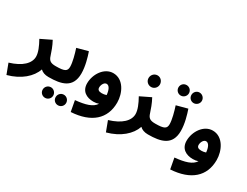

<svg xmlns="http://www.w3.org/2000/svg" viewBox="-121 -1371 2903 2255"><g transform="rotate(30 1331.0 -244.0)"><path d="M16 231C189 184 305 82 344 -34C369 -9 406 5 454 5C513 5 544 -27 544 -73C544 -115 521 -148 464 -148C397 -148 370 -165 352 -224C340 -262 314 -338 280 -399L138 -330C180 -255 210 -185 210 -129C210 -39 128 44 -36 93Z M717 237C756 237 788 206 788 166C788 126 756 94 717 94C677 94 646 126 646 166C646 206 677 237 717 237ZM542 237C580 237 613 206 613 166C613 126 580 94 542 94C502 94 470 126 470 166C470 206 502 237 542 237Z M455 5C629 5 770 -29 770 -224C770 -319 739 -426 715 -495L566 -455C589 -385 616 -287 616 -227C616 -167 587 -148 465 -148Z M887 230C1157 214 1305 82 1305 -138C1305 -264 1234 -416 1094 -416C972 -416 885 -284 885 -159C885 -52 963 -8 1055 -8C1082 -8 1106 -12 1127 -20C1086 45 996 71 860 84ZM1032 -188C1032 -222 1054 -268 1088 -268C1125 -268 1148 -218 1153 -153C1132 -146 1111 -143 1092 -143C1050 -143 1032 -158 1032 -188Z M1557 -496C1599 -496 1633 -531 1633 -573C1633 -617 1599 -653 1557 -653C1513 -653 1479 -617 1479 -573C1479 -531 1513 -496 1557 -496Z M1365 231C1538 184 1654 82 1693 -34C1718 -9 1755 5 1803 5C1862 5 1893 -27 1893 -73C1893 -115 1870 -148 1813 -148C1746 -148 1719 -165 1701 -224C1689 -262 1663 -338 1629 -399L1487 -330C1529 -255 1559 -185 1559 -129C1559 -39 1477 44 1313 93Z M1909 -583C1948 -583 1980 -615 1980 -654C1980 -694 1948 -725 1909 -725C1869 -725 1838 -694 1838 -654C1838 -615 1869 -583 1909 -583ZM2084 -582C2123 -582 2156 -614 2156 -653C2156 -693 2123 -725 2084 -725C2045 -725 2014 -693 2014 -653C2014 -614 2045 -582 2084 -582Z M1804 5C1978 5 2119 -29 2119 -224C2119 -319 2088 -426 2064 -495L1915 -455C1938 -385 1965 -287 1965 -227C1965 -167 1936 -148 1814 -148Z M2236 230C2506 214 2654 82 2654 -138C2654 -264 2583 -416 2443 -416C2321 -416 2234 -284 2234 -159C2234 -52 2312 -8 2404 -8C2431 -8 2455 -12 2476 -20C2435 45 2345 71 2209 84ZM2381 -188C2381 -222 2403 -268 2437 -268C2474 -268 2497 -218 2502 -153C2481 -146 2460 -143 2441 -143C2399 -143 2381 -158 2381 -188Z"/></g></svg>

Font: Noto Sans Arabic ExtBd
Style: Regular
Weight: 800
Designer: Monotype Design Team, Nadine Chahine, Nizar Qandah and Khaled Hosny
Foundry: Monotype Imaging Inc.
Version: Version 2.012